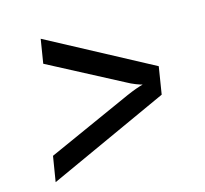

<svg xmlns="http://www.w3.org/2000/svg" viewBox="-83 -690 767 720"><g transform="rotate(-15 300.0 -330.0)"><path d="M48 -63 517 -277 534 -383 133 -597 118 -504 400 -356C421 -344 446 -335 458 -332C445 -329 419 -320 392 -308L64 -161Z"/></g></svg>

Font: JetBrains Mono Medium
Style: Italic
Weight: 436
Italic angle: -9°
Monospace: yes
Designer: Philipp Nurullin, Konstantin Bulenkov
Foundry: JetBrains
Version: Version 2.305